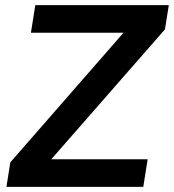

<svg xmlns="http://www.w3.org/2000/svg" viewBox="-20 -725 675 745"><path d="M5 0 20 -95 495 -639 489 -598H100L117 -705H635L620 -611L144 -67L150 -107H553L536 0Z"/></svg>

Font: Mulish ExtraLight
Style: Italic
Weight: 200
Italic angle: -9°
Designer: Vernon Adams
Foundry: Vernon Adams
Version: Version 3.603